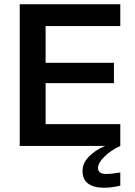

<svg xmlns="http://www.w3.org/2000/svg" viewBox="-20 -688 638 905"><path d="M73 0V-668H547V-565H195V-392H517V-296H195V-103H547V0ZM472 197Q421 197 395 177Q369 157 369 118Q369 81 398.5 50.5Q428 20 475 0H547Q501 21 471.5 51Q442 81 442 103Q442 132 480 132Q493 132 511 130Q529 128 547 125V187Q527 192 506.5 194.5Q486 197 472 197Z"/></svg>

Font: Gantari SemiBold
Style: Regular
Weight: 600
Designer: Anugrah Pasau
Foundry: Lafontype
Version: Version 1.000; ttfautohint (v1.8.3)